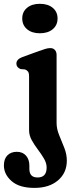

<svg xmlns="http://www.w3.org/2000/svg" viewBox="-53 -730 392 984"><path d="M151 -559.5Q110.5 -559.5 85.8 -580.2Q61 -601 61 -635.5Q61 -669.5 85.8 -690Q110.5 -710.5 151 -710.5Q192.5 -710.5 217.2 -690Q242 -669.5 242 -635.5Q242 -601 217.2 -580.2Q192.5 -559.5 151 -559.5ZM237 -99.5Q237 -69.5 250.2 -37.5Q263.5 -5.5 276.5 27.5Q289.5 60.5 289.5 93Q289.5 156 244.2 194.5Q199 233 123.5 233Q46 233 6.5 198.2Q-33 163.5 -33 118Q-33 84 -14.8 66Q3.5 48 33 48Q63 48 80.2 67.5Q97.5 87 97.5 119V135.5Q97.5 180 140 179.5Q186 179.5 186 128.5Q186 106 172.5 83Q159 60 141 36.2Q123 12.5 109.5 -12Q96 -36.5 96 -62.5V-338Q96 -356 90.5 -363.2Q85 -370.5 75.5 -374L52.5 -376Q31 -384.5 31 -404Q31 -426 61.5 -437.5L147 -468.5Q165.5 -475 178.8 -479.2Q192 -483.5 205 -483.5Q220 -483.5 228.5 -473.8Q237 -464 237 -448.5Z"/></svg>

Font: Fraunces 9pt S100 SemiBold
Style: Regular
Weight: 600
Version: Version 1.000; ttfautohint (v1.8.3)